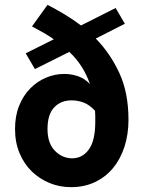

<svg xmlns="http://www.w3.org/2000/svg" viewBox="-20 -760 600 792"><path d="M273 12Q226 12 184.5 -5Q143 -22 111 -53Q79 -84 60.5 -128.5Q42 -173 42 -228Q42 -282 59 -324Q76 -366 104.5 -395Q133 -424 169.5 -439.5Q206 -455 245 -455Q274 -455 302 -445.5Q330 -436 351 -413Q325 -490 266 -546L124 -475L86 -540L202 -598Q182 -612 159.5 -625Q137 -638 112 -651L176 -740Q211 -722 246 -701Q281 -680 314 -655L457 -727L495 -662L375 -601Q434 -541 472 -459.5Q510 -378 510 -266Q510 -206 493.5 -155Q477 -104 446.5 -67Q416 -30 372 -9Q328 12 273 12ZM278 -107Q320 -107 346.5 -143.5Q373 -180 373 -258Q373 -270 373 -281Q373 -292 372 -303Q349 -328 325 -337Q301 -346 275 -346Q231 -346 203.5 -317Q176 -288 176 -228Q176 -169 206.5 -138Q237 -107 278 -107Z"/></svg>

Font: TypoPRO Source Sans Pro
Style: Bold
Weight: 700
Designer: Paul D. Hunt
Foundry: Adobe Systems Incorporated
Version: Version 2.020;PS 2.000;hotconv 1.0.86;makeotf.lib2.5.63406